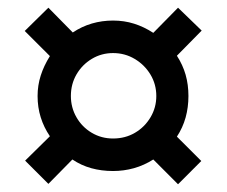

<svg xmlns="http://www.w3.org/2000/svg" viewBox="-20 -601 586 496"><path d="M77.1 -353Q77.1 -380.4 85.2 -405.8Q93.3 -431.2 108.9 -456.1L43.9 -521L105 -581.1L168 -517.1Q191.4 -532.7 217.5 -540.3Q243.7 -547.9 272 -547.9Q300.8 -547.9 326.4 -539.8Q352.1 -531.7 376 -516.1L439.9 -581.1L501 -522L437 -457Q452.1 -433.6 459.5 -408Q466.8 -382.3 466.8 -353Q466.8 -323.7 459.5 -297.4Q452.1 -271 437 -248L500 -185.1L439.9 -125L376 -189Q352.1 -173.8 325.9 -166.5Q299.8 -159.2 272 -159.2Q242.2 -159.2 215.8 -166.5Q189.5 -173.8 167 -189L105 -126L44.9 -186L108.9 -249Q93.3 -272 85.2 -297.9Q77.1 -323.7 77.1 -353ZM163.1 -353Q163.1 -323.2 177.5 -298.1Q191.9 -272.9 216.8 -258.1Q241.7 -243.2 272 -243.2Q303.7 -243.2 328.9 -258.1Q354 -272.9 368.9 -298.1Q383.8 -323.2 383.8 -353Q383.8 -383.3 368.7 -408.4Q353.5 -433.6 328.1 -448.7Q302.7 -463.9 272 -463.9Q242.2 -463.9 217.3 -449Q192.4 -434.1 177.7 -408.9Q163.1 -383.8 163.1 -353Z"/></svg>

Font: Open Sans Condensed
Style: Regular
Weight: 400
Width: 3
Designer: Monotype Design Team
Foundry: Monotype Imaging Inc.
Version: Version 3.000